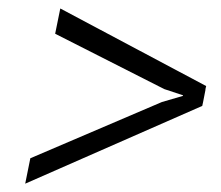

<svg xmlns="http://www.w3.org/2000/svg" viewBox="-20 -550 527 457"><path d="M111.3 -469.7 123.5 -529.8 470.7 -345.2 468.8 -336.9H469.2L463.4 -307.1L461.4 -297.9L40 -112.8L52.2 -173.3L365.2 -307.1L415.5 -321.8V-323.2L371.1 -337.9Z"/></svg>

Font: Franko
Style: Light Italic
Weight: 300
Designer: Google
Version: Version 1.200310; 2013